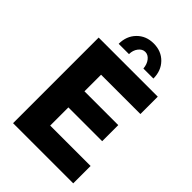

<svg xmlns="http://www.w3.org/2000/svg" viewBox="-264 -1020 1126 1126"><g transform="rotate(45 299.5 -457.0)"><path d="M262.2 -767.1H176.8Q176.8 -831.5 217.3 -872.8Q257.8 -914.1 320.8 -914.1Q384.3 -914.1 424.6 -872.8Q464.8 -831.5 464.8 -767.1H381.8Q378.9 -800.8 361.6 -822.5Q344.2 -844.2 320.8 -844.2Q296.9 -844.2 279.5 -821.5Q262.2 -798.8 262.2 -767.1ZM566.9 -144V0H67.9V-710H558.1V-565.9H231.9V-428.2H512.2V-294.9H231.9V-144Z"/></g></svg>

Font: Rawline ExtraBold
Style: Regular
Weight: 800
Designer: Matt McInerney, Pablo Impallari, Rodrigo Fuenzalida
Foundry: Matt McInerney, Pablo Impallari, Rodrigo Fuenzalida
Version: Version 4.020;PS 004.020;hotconv 1.0.88;makeotf.lib2.5.64775